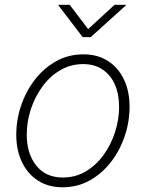

<svg xmlns="http://www.w3.org/2000/svg" viewBox="-20 -775 613 806"><path d="M242.7 11.2Q183.6 11.2 139.9 -16.6Q96.2 -44.4 72.3 -94.2Q48.3 -144 48.3 -209Q48.3 -272 68.6 -332Q88.9 -392.1 126.5 -440.7Q164.1 -489.3 215.8 -518.1Q267.6 -546.9 330.1 -546.9Q389.6 -546.9 433.1 -519Q476.6 -491.2 500.2 -441.7Q523.9 -392.1 523.9 -327.1Q523.9 -264.2 503.7 -203.9Q483.4 -143.6 445.8 -95Q408.2 -46.4 356.7 -17.6Q305.2 11.2 242.7 11.2ZM243.7 -29.8Q297.4 -29.8 340.8 -55.9Q384.3 -82 415.3 -125.2Q446.3 -168.5 463.1 -220.9Q480 -273.4 480 -326.2Q480 -379.4 462.4 -419.7Q444.8 -460 410.9 -482.9Q377 -505.9 329.1 -505.9Q276.9 -505.9 233.6 -480.7Q190.4 -455.6 158.7 -412.6Q127 -369.6 109.6 -316.9Q92.3 -264.2 92.3 -209.5Q92.3 -130.4 132.1 -80.1Q171.9 -29.8 243.7 -29.8ZM272.5 -754.9 350.1 -652.8 460.9 -754.9H508.3L507.8 -752L360.8 -619.1H327.1L225.6 -752L226.1 -754.9Z"/></svg>

Font: Inter 18pt ExtraLight
Style: Italic
Weight: 250
Italic angle: -9.3988°
Designer: Rasmus Andersson
Foundry: rsms
Version: Version 4.001;git-66647c0bb